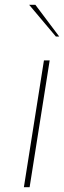

<svg xmlns="http://www.w3.org/2000/svg" viewBox="-20 -784 268 804"><path d="M80 0 164 -531H188L104 0ZM214 -631 102 -764H128L228 -631Z"/></svg>

Font: Exo Thin Thin
Style: Italic
Weight: 250
Italic angle: -9°
Version: Version 2.000